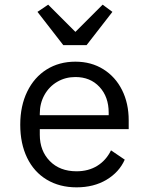

<svg xmlns="http://www.w3.org/2000/svg" viewBox="-20 -793 640 825"><path d="M67 -257Q67 -338 97 -399.5Q127 -461 180.5 -494.5Q234 -528 304 -528Q372 -528 424 -495.5Q476 -463 504.5 -406Q533 -349 533 -276V-238H151V-214Q151 -145 194 -101Q237 -57 309 -57Q360 -57 398 -80.5Q436 -104 457 -147L516 -107Q492 -53 437.5 -20.5Q383 12 309 12Q236 12 181 -21Q126 -54 96.5 -115Q67 -176 67 -257ZM151 -305V-298H447V-309Q447 -377 407.5 -419.5Q368 -462 304 -462Q261 -462 226 -441.5Q191 -421 171 -385Q151 -349 151 -305ZM252 -599 141 -742 187 -773 304 -656 421 -773 463 -742 352 -599Z"/></svg>

Font: iA Writer Mono V
Style: Regular
Weight: 400
Designer: Mike Abbink, Paul van der Laan, Pieter van Rosmalen
Foundry: Bold Monday
Version: Version 2.000